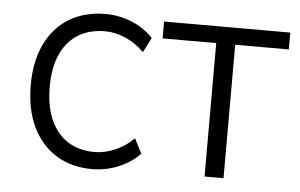

<svg xmlns="http://www.w3.org/2000/svg" viewBox="-42 -567 991 635"><g transform="rotate(5 453.0 -249.5)"><path d="M285 8Q215 8 164 -24Q113 -56 85.5 -114Q58 -172 58 -252Q58 -330 85.5 -387.5Q113 -445 164 -476Q215 -507 285 -507Q330 -507 372.5 -489.5Q415 -472 443 -441L418 -392Q389 -421 354.5 -435.5Q320 -450 288 -450Q209 -450 165 -398Q121 -346 121 -251Q121 -156 165 -102.5Q209 -49 287 -49Q320 -49 354.5 -63.5Q389 -78 417 -106L442 -57Q414 -27 371.5 -9.5Q329 8 285 8Z M657 0V-443H479V-499H898V-443H720V0Z"/></g></svg>

Font: Nunitoga
Style: Light
Weight: 300
Designer: Vernon Adams
Foundry: Vernon Adams
Version: Version 1.0